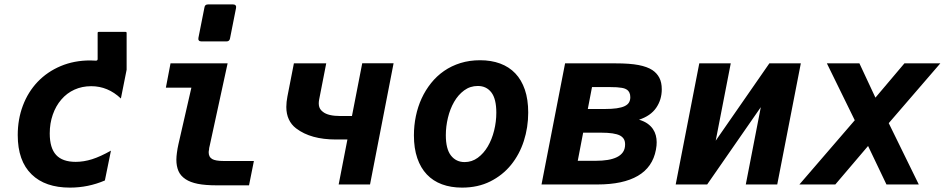

<svg xmlns="http://www.w3.org/2000/svg" viewBox="-20 -833 4266 867"><path d="M149.9 -463.4Q193.8 -509.3 254.4 -534.7Q314.9 -560.1 387.2 -560.1Q396.5 -560.1 413.1 -559.1Q420.9 -559.1 420.9 -566.4V-684.1Q420.9 -689 425.8 -689H546.9Q551.8 -689 551.8 -684.1V-518.1L525.9 -388.2Q467.3 -443.8 392.1 -443.8Q350.6 -443.8 316.2 -428.2Q281.7 -412.6 256.8 -383.3Q231.9 -354.5 218.3 -315.2Q204.6 -275.9 204.6 -230.5Q204.6 -164.6 233.4 -133.3Q262.2 -102.1 321.8 -102.1Q357.9 -102.1 395.8 -114Q433.6 -126 481 -152.8L453.6 -18.1Q378.4 14.2 295.9 14.2Q184.1 14.2 123 -45.4Q60.1 -106 60.1 -223.1Q60.1 -294.4 83.3 -356Q106.4 -417.5 149.9 -463.4Z M889.2 -646Q881.3 -646 877.9 -650.4Q874.5 -654.8 876 -662.1L903.3 -799.8Q905.3 -813 918.9 -813H1032.7Q1040.5 -813 1043.9 -808.6Q1047.4 -804.2 1045.9 -796.9L1018.6 -659.2Q1016.1 -646 1002.9 -646ZM959.5 3.9Q907.2 3.9 873 -2.9Q838.9 -9.8 817.9 -23.9Q794.9 -39.1 785.6 -61.3Q776.4 -83.5 776.4 -111.8Q776.4 -120.1 777.1 -127.2Q777.8 -134.3 778.8 -142.6Q780.3 -153.8 781.7 -161.9Q783.2 -169.9 785.6 -181.2L844.2 -437H729L750 -546.9H1007.8L926.8 -174.3Q925.3 -168.5 924.8 -165.8Q924.3 -163.1 924.3 -161.9Q924.3 -160.6 924.3 -159.7Q924.3 -158.7 923.8 -156.7Q922.9 -152.8 922.6 -149.9Q922.4 -147 922.4 -144Q922.4 -135.7 925.8 -128.2Q929.2 -120.6 937.5 -115.2Q952.6 -106 990.7 -106H1126.5L1104.5 3.9Z M1548.8 -203.1H1496.6Q1383.8 -203.1 1318.4 -252.4L1316.4 -253.9Q1295.4 -270 1284.2 -294.2Q1272.9 -318.4 1272.9 -350.1Q1272.9 -361.3 1274.2 -373.3Q1275.4 -385.3 1277.8 -397L1307.1 -546.9H1453.1L1420.9 -382.3Q1419.4 -373.5 1419.4 -366.2Q1419.4 -347.7 1429.2 -336.4Q1430.7 -334.5 1432.9 -332.5Q1435.1 -330.6 1438 -328.1Q1461.4 -309.1 1517.1 -309.1H1569.3L1615.7 -547.4H1757.3L1650.9 0H1509.3Z M2066.4 14.2Q2016.1 14.2 1975.8 -0.7Q1935.5 -15.6 1907.5 -45.2Q1879.4 -74.7 1864.3 -118.9Q1849.1 -163.1 1849.1 -221.7Q1849.1 -266.1 1857.9 -308.6Q1866.7 -351.1 1884 -388.7Q1901.4 -426.3 1926.8 -458Q1952.1 -489.7 1985.4 -512.7Q2018.6 -535.6 2059.3 -548.3Q2100.1 -561 2147.9 -561Q2198.2 -561 2238.5 -546.1Q2278.8 -531.2 2306.9 -501.7Q2335 -472.2 2350.1 -428Q2365.2 -383.8 2365.2 -324.7Q2365.2 -257.8 2345.5 -196.5Q2325.7 -135.3 2287.6 -88.4Q2249.5 -41.5 2193.8 -13.7Q2138.2 14.2 2066.4 14.2ZM2078.1 -101.1Q2110.8 -101.1 2137.5 -120.6Q2164.1 -140.1 2182.6 -171.6Q2201.2 -203.1 2211.2 -243.2Q2221.2 -283.2 2221.2 -324.2Q2221.2 -386.7 2198.7 -415.8Q2176.3 -444.8 2137.7 -444.8Q2103 -444.8 2075.9 -424.8Q2048.8 -404.8 2030.5 -372.8Q2012.2 -340.8 2002.7 -301.3Q1993.2 -261.7 1993.2 -222.7Q1993.2 -160.2 2016.4 -130.6Q2039.6 -101.1 2078.1 -101.1Z M2531.7 -546.9H2760.3Q2824.2 -546.9 2863.5 -539.3Q2902.8 -531.7 2925.8 -516.6Q2946.3 -502.9 2957.3 -481.9Q2968.3 -460.9 2968.3 -429.7Q2968.3 -382.8 2943.1 -346.2Q2918 -309.6 2865.7 -292.5Q2888.7 -285.6 2904.1 -274.7Q2919.4 -263.7 2928.5 -250.2Q2937.5 -236.8 2941.4 -221.7Q2945.3 -206.5 2945.3 -190.9Q2945.3 -184.1 2944.6 -175.3Q2943.8 -166.5 2941.9 -156.7Q2927.2 -78.1 2860.6 -39.1Q2793.9 0 2677.7 0H2425.3ZM2710.4 -340.8Q2742.7 -340.8 2764.9 -344Q2787.1 -347.2 2800.8 -353.8Q2814.5 -360.4 2820.3 -370.4Q2826.2 -380.4 2826.2 -394Q2826.2 -406.7 2822 -415Q2817.9 -423.3 2811.5 -427.7Q2808.1 -430.2 2802.7 -432.4Q2797.4 -434.6 2788.3 -436.3Q2779.3 -438 2765.1 -439Q2751 -439.9 2729.5 -439.9H2653.3L2634.3 -340.8ZM2670.4 -106.9Q2699.7 -106.9 2723.9 -110.8Q2748 -114.7 2765.6 -123.3Q2783.2 -131.8 2793 -146Q2802.7 -160.2 2802.7 -180.7Q2802.7 -196.3 2796.6 -205.8Q2790.5 -215.3 2779.3 -221.2Q2754.4 -233.9 2694.8 -233.9H2613.3L2588.9 -106.9Z M3137.7 -546.9H3279.8L3211.9 -197.8L3454.1 -546.9H3596.2L3489.7 0H3347.7L3415.5 -349.1L3173.3 0H3031.2Z M3839.8 -290 3713.9 -546.9H3860.8L3933.1 -392.1L4064 -546.9H4226.1L3993.2 -276.9L4128.9 0H3982.9L3899.9 -173.8L3752 0H3589.8Z"/></svg>

Font: Hack
Style: Bold Italic
Weight: 700
Italic angle: -11°
Monospace: yes
Designer: Christopher Simpkins
Foundry: Christopher Simpkins
Version: Version 2.017; ttfautohint (v1.4.1) -l 4 -r 80 -G 350 -x 0 -